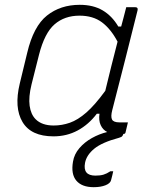

<svg xmlns="http://www.w3.org/2000/svg" viewBox="-20 -556 640 797"><path d="M311 -536Q367 -536 406 -513Q445 -490 471 -446H483Q488 -463 492.5 -481.5Q497 -500 504 -526H542Q554 -526 551 -513Q526 -411 499 -306Q472 -201 446 -99Q439 -72 445 -60Q451 -48 476 -48H511Q509 -39 506 -27Q503 -15 501 -6Q500 0 492 0Q491 4 488 8.5Q485 13 474 16Q403 35 371 61.5Q339 88 333 120Q323 173 376 173Q396 173 409.5 169Q423 165 438 155H450Q449 160 446 172.5Q443 185 441 192Q438 205 418 213Q398 221 369 221Q320 221 297 194Q274 167 283 115Q288 84 309.5 59Q331 34 361.5 17Q392 0 425 -8Q407 -17 398 -36.5Q389 -56 393 -84H382Q348 -39 302.5 -14.5Q257 10 202 10Q109 10 73.5 -49.5Q38 -109 62 -209L93 -337Q119 -447 175 -491.5Q231 -536 311 -536ZM128 -61Q154 -35 203 -35Q237 -35 270 -46.5Q303 -58 338.5 -89Q374 -120 417 -179Q429 -230 442 -281Q455 -332 468 -383Q440 -436 403 -463.5Q366 -491 310 -491Q248 -491 206.5 -455Q165 -419 142 -329L111 -206Q98 -153 103 -117Q108 -81 128 -61Z"/></svg>

Font: Recursive Sn Lnr St Lt
Style: Italic
Weight: 300
Italic angle: -15°
Version: Version 1.079;hotconv 1.0.112;makeotfexe 2.5.65598; ttfautoh